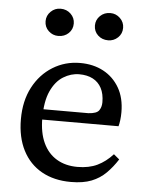

<svg xmlns="http://www.w3.org/2000/svg" viewBox="-52 -758 623 814"><g transform="rotate(5 259.0 -351.0)"><path d="M280 13Q208 13 155.5 -16.5Q103 -46 74.5 -101.5Q46 -157 46 -234Q46 -312 76.5 -370Q107 -428 159.5 -460.5Q212 -493 276 -493Q332 -493 375 -470Q418 -447 443 -404Q468 -361 468 -300Q468 -282 466 -266.5Q464 -251 461 -240H89V-284H329Q364 -286 374 -300.5Q384 -315 384 -335Q384 -371 371 -395.5Q358 -420 334 -432.5Q310 -445 276 -445Q241 -445 208.5 -425Q176 -405 156 -361.5Q136 -318 136 -246Q136 -184 156 -141Q176 -98 213.5 -75.5Q251 -53 302 -53Q351 -53 386.5 -70Q422 -87 452 -120L476 -100Q455 -67 429 -41Q403 -15 367.5 -1Q332 13 280 13ZM173 -599Q149 -599 131.5 -615.5Q114 -632 114 -657Q114 -681 131.5 -698Q149 -715 173 -715Q199 -715 216.5 -698Q234 -681 234 -657Q234 -632 216.5 -615.5Q199 -599 173 -599ZM385 -599Q359 -599 341.5 -615.5Q324 -632 324 -657Q324 -681 341.5 -698Q359 -715 385 -715Q409 -715 426.5 -698Q444 -681 444 -657Q444 -632 426.5 -615.5Q409 -599 385 -599Z"/></g></svg>

Font: Source Serif 4 18pt
Style: Regular
Weight: 400
Designer: Frank Grießhammer
Foundry: Adobe Systems Incorporated
Version: Version 4.004;hotconv 1.0.116;makeotfexe 2.5.65601